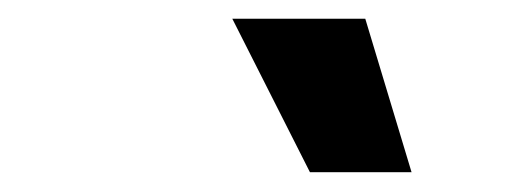

<svg xmlns="http://www.w3.org/2000/svg" viewBox="-20 -797 537 202"><path d="M306.1 -615.8 224.4 -777.3H364.3L413 -615.8Z"/></svg>

Font: Inter P
Style: Bold Italic
Weight: 700
Italic angle: 9.39999°
Designer: Rasmus Andersson
Foundry: rsms
Version: Version 3.018;git-588b23468